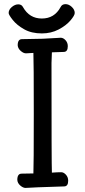

<svg xmlns="http://www.w3.org/2000/svg" viewBox="-20 -900 415 932"><path d="M183.1 -737.8Q132.8 -737.8 97.4 -757.8Q62 -777.8 42 -803Q22 -828.1 22 -836.9Q22 -853 37.4 -866Q52.7 -878.9 68.8 -878.9Q85 -878.9 91.8 -865.2Q123 -810.1 183.1 -810.1Q244.1 -810.1 273.9 -865.2Q280.8 -879.9 297.9 -879.9Q314 -879.9 328.4 -866.5Q342.8 -853 342.8 -836.9Q342.8 -825.2 321.8 -800.5Q300.8 -775.9 264.4 -756.8Q228 -737.8 183.1 -737.8ZM104 12.2Q91.8 12.2 78.4 0.5Q64.9 -11.2 64 -26.9Q64 -57.1 85 -57.1Q124 -57.1 142.1 -58.1Q144 -89.8 144 -348.1Q144 -603 142.1 -643.1Q118.2 -641.1 106 -641.1Q93.8 -641.1 80.3 -653.1Q66.9 -665 65.9 -680.2Q65.9 -710 86.9 -710L187 -711.9L274.9 -716.8Q287.1 -716.8 298.1 -704.8Q309.1 -692.9 309.1 -675.8Q309.1 -647.9 289.1 -647.9L231.9 -646L230 -594.2Q230 -97.2 231.9 -62Q258.8 -64 276.9 -64Q289.1 -64 300 -52Q311 -40 311 -22.9Q311 4.9 291 4.9Q130.9 9.8 104 12.2Z"/></svg>

Font: LXGW WenKai GB Screen
Style: Regular
Weight: 400
Designer: LXGW / Fontworks Inc.
Foundry: LXGW / Fontworks Inc.
Version: Version 1.321;February 19, 2024;FontCreator 14.0.0.2901 64-b